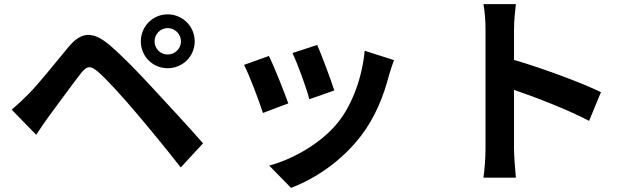

<svg xmlns="http://www.w3.org/2000/svg" viewBox="-20 -811 3040 923"><path d="M723 -612C723 -647 751 -676 786 -676C821 -676 850 -647 850 -612C850 -577 821 -549 786 -549C751 -549 723 -577 723 -612ZM657 -612C657 -540 714 -483 786 -483C858 -483 916 -540 916 -612C916 -684 858 -742 786 -742C714 -742 657 -684 657 -612ZM36 -284 154 -163C171 -189 195 -225 218 -256C259 -311 331 -410 370 -460C399 -496 416 -496 451 -466C488 -435 573 -342 635 -268C694 -199 785 -88 849 -6L956 -122C884 -205 777 -319 710 -392C648 -459 573 -538 506 -595C424 -664 370 -657 310 -586C242 -504 164 -406 118 -360C88 -330 66 -309 36 -284Z M1505 -595 1386 -556C1411 -504 1455 -383 1467 -334L1587 -376C1573 -422 1524 -552 1505 -595ZM1733 -567C1722 -442 1674 -309 1606 -224C1523 -120 1384 -44 1274 -15L1379 92C1496 48 1621 -36 1714 -156C1782 -244 1824 -348 1850 -449C1856 -469 1862 -490 1874 -522ZM1273 -542 1153 -499C1177 -455 1227 -322 1244 -268L1366 -314C1346 -370 1298 -491 1273 -542Z M2869 -368C2777 -413 2585 -484 2451 -523V-670C2451 -712 2456 -756 2460 -791H2304C2311 -756 2314 -706 2314 -670V-96C2314 -56 2310 4 2304 43H2460C2456 3 2451 -67 2451 -96V-379C2559 -342 2709 -284 2812 -230Z"/></svg>

Font: Noto Sans CJK JP Bold
Style: Regular
Weight: 700
Designer: Ryoko NISHIZUKA (kana & ideographs); Paul D. Hunt (Latin, Greek & Cyrillic); Wenlong ZHANG (bopomofo); Sandoll Communica
Foundry: Adobe Systems Incorporated
Version: Version 1.004;PS 1.004;hotconv 1.0.82;makeotf.lib2.5.63406